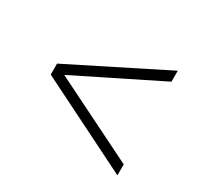

<svg xmlns="http://www.w3.org/2000/svg" viewBox="-106 -692 781 744"><g transform="rotate(30 284.5 -320.0)"><path d="M75 -295V-344L494 -554V-505L121 -320L494 -135V-86Z"/></g></svg>

Font: Murecho Thin Light
Style: Regular
Weight: 300
Version: Version 1.010